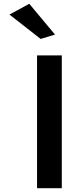

<svg xmlns="http://www.w3.org/2000/svg" viewBox="-20 -996 401 1016"><path d="M271 -813 135 -976 30 -919 195 -790ZM307 0V-703H176V0Z"/></svg>

Font: Bluebird
Style: Ext
Weight: 400
Designer: Jasper
Foundry: Cannot Into Space Fonts
Version: Version 0.98